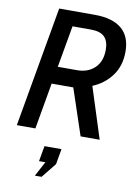

<svg xmlns="http://www.w3.org/2000/svg" viewBox="-103 -766 786 1100"><g transform="rotate(10 290.5 -216.5)"><path d="M150 -700H357Q460 -700 513.5 -655.5Q567 -611 567 -522Q567 -439 524 -381.5Q481 -324 414 -297L509 0H398L308 -269H182L135 0H27ZM313 -370Q375 -370 414.5 -407.5Q454 -445 454 -514Q454 -563 429.5 -588Q405 -613 350 -613H243L200 -370ZM179 267 225 181H188L204 91H303L287 181L218 267Z"/></g></svg>

Font: Cabin Medium
Style: Italic
Weight: 500
Italic angle: -7°
Designer: Pablo Impallari
Foundry: Pablo Impallari. http://www.impallari.com Igino Marini. http://www.ikern.com
Version: Version 2.200